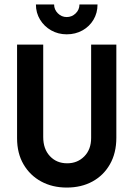

<svg xmlns="http://www.w3.org/2000/svg" viewBox="-20 -824 596 857"><path d="M277.8 13.2Q213.9 13.2 163.9 -13.9Q113.9 -41 85.1 -90.3Q56.2 -139.6 56.2 -206.9V-625H172.9V-212.5Q172.9 -159 202.8 -127.1Q232.6 -95.1 279.9 -95.1Q325.7 -95.1 356.2 -126Q386.8 -156.9 386.8 -208.3V-625H499.3V-209Q499.3 -141 470.8 -91Q442.4 -41 392.7 -13.9Q343.1 13.2 277.8 13.2ZM277.8 -670.8Q239.6 -670.8 208.3 -688.5Q177.1 -706.2 158.7 -736.5Q140.3 -766.7 140.3 -804.2H221.5Q221.5 -781.2 238.2 -764.6Q254.9 -747.9 277.8 -747.9Q300.7 -747.9 317.7 -764.2Q334.7 -780.6 334.7 -804.2H415.3Q415.3 -766 397.2 -735.8Q379.2 -705.6 347.9 -688.2Q316.7 -670.8 277.8 -670.8Z"/></svg>

Font: Afacad SemiBold
Style: Regular
Weight: 600
Designer: Kristian Moeller
Foundry: Dicotype
Version: Version 1.000